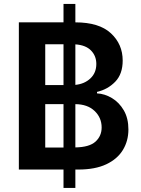

<svg xmlns="http://www.w3.org/2000/svg" viewBox="-20 -838 699 949"><path d="M293.9 90.8V0H73.2V-727.5H293.9V-818.4H352.5V-727.5Q469.7 -727.5 528.1 -673.6Q586.4 -619.6 586.4 -538.6Q586.4 -472.2 549.6 -434.1Q512.7 -396 459.5 -383.8V-376.5Q498 -374.5 533.7 -353Q569.3 -331.5 592 -292.5Q614.7 -253.4 614.7 -198.2Q614.7 -141.6 587.4 -96.7Q560.1 -51.8 505.1 -25.9Q450.2 0 366.7 0H352.5V90.8ZM352.5 -323.2V-109.4Q421.4 -110.4 451.9 -137.9Q482.4 -165.5 482.4 -208Q482.4 -256.3 447.5 -289.6Q412.6 -322.8 352.5 -323.2ZM203.6 -108.9H293.9V-323.2H203.6ZM203.6 -417.5H293.9V-619.1H203.6ZM352.5 -618.7V-418.5Q397.5 -422.9 426.8 -450.4Q456.1 -478 456.1 -522Q456.1 -561.5 429.9 -588.4Q403.8 -615.2 352.5 -618.7Z"/></svg>

Font: Inter SemiBold
Style: Regular
Weight: 600
Designer: Rasmus Andersson
Foundry: rsms
Version: Version 4.001;git-9221beed3